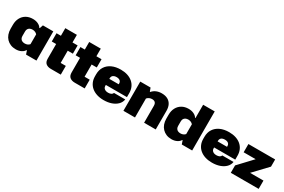

<svg xmlns="http://www.w3.org/2000/svg" viewBox="110 -1910 4595 3103"><g transform="rotate(30 2407.5 -359.0)"><path d="M259 10Q205 10 161.5 -8Q118 -26 87 -58.5Q56 -91 39.5 -136.5Q23 -182 23 -237V-310Q23 -383 52 -438Q81 -493 134 -524Q187 -555 259 -555Q314 -555 356.5 -534.5Q399 -514 418 -481H426L448 -545H642V0H448L426 -66H418Q399 -32 356.5 -11Q314 10 259 10ZM340 -144Q367 -144 390 -154.5Q413 -165 426 -182V-364Q413 -381 390 -391.5Q367 -402 340 -402Q311 -402 290 -391.5Q269 -381 258 -362Q247 -343 247 -315V-230Q247 -204 258 -184Q269 -164 290 -154Q311 -144 340 -144Z M911 0Q853 0 818.5 -28Q784 -56 784 -117V-687H1000V-163H1096V0ZM702 -391V-545H1096V-391Z M1357 0Q1299 0 1264.5 -28Q1230 -56 1230 -117V-687H1446V-163H1542V0ZM1148 -391V-545H1542V-391Z M1899 11Q1828 11 1771 -7.5Q1714 -26 1673 -60.5Q1632 -95 1610 -144Q1588 -193 1588 -255V-291Q1588 -373 1626.5 -432.5Q1665 -492 1735 -524Q1805 -556 1899 -556Q1968 -556 2024 -538Q2080 -520 2120.5 -485.5Q2161 -451 2182.5 -402.5Q2204 -354 2204 -294V-220H1776V-333H1999L1985 -319V-350Q1985 -370 1974.5 -385.5Q1964 -401 1945 -409Q1926 -417 1899 -417Q1871 -417 1851 -408.5Q1831 -400 1820.5 -384Q1810 -368 1810 -346V-200Q1810 -179 1821.5 -163Q1833 -147 1853.5 -138Q1874 -129 1903 -129Q1936 -129 1959 -140.5Q1982 -152 1988 -174H2199Q2190 -117 2149 -75.5Q2108 -34 2044 -11.5Q1980 11 1899 11Z M2265 0V-545H2457L2481 -480H2488Q2520 -518 2564.5 -536.5Q2609 -555 2663 -555Q2730 -555 2775.5 -530Q2821 -505 2844.5 -459Q2868 -413 2868 -347V0H2651V-315Q2651 -340 2643.5 -358Q2636 -376 2619 -386Q2602 -396 2574 -396Q2546 -396 2522.5 -385Q2499 -374 2481 -354V0Z M3164 10Q3110 10 3067 -8Q3024 -26 2993 -58.5Q2962 -91 2945.5 -136.5Q2929 -182 2929 -237V-310Q2929 -383 2958 -438Q2987 -493 3040 -524Q3093 -555 3164 -555Q3220 -555 3262.5 -534.5Q3305 -514 3324 -481H3332V-729H3548V0H3354L3332 -66H3324Q3305 -32 3262.5 -11Q3220 10 3164 10ZM3246 -144Q3273 -144 3296 -154.5Q3319 -165 3332 -182V-364Q3319 -381 3296 -391.5Q3273 -402 3246 -402Q3217 -402 3196 -391.5Q3175 -381 3164 -362Q3153 -343 3153 -315V-230Q3153 -204 3164 -184Q3175 -164 3196 -154Q3217 -144 3246 -144Z M3920 11Q3849 11 3792 -7.5Q3735 -26 3694 -60.5Q3653 -95 3631 -144Q3609 -193 3609 -255V-291Q3609 -373 3647.5 -432.5Q3686 -492 3756 -524Q3826 -556 3920 -556Q3989 -556 4045 -538Q4101 -520 4141.5 -485.5Q4182 -451 4203.5 -402.5Q4225 -354 4225 -294V-220H3797V-333H4020L4006 -319V-350Q4006 -370 3995.5 -385.5Q3985 -401 3966 -409Q3947 -417 3920 -417Q3892 -417 3872 -408.5Q3852 -400 3841.5 -384Q3831 -368 3831 -346V-200Q3831 -179 3842.5 -163Q3854 -147 3874.5 -138Q3895 -129 3924 -129Q3957 -129 3980 -140.5Q4003 -152 4009 -174H4220Q4211 -117 4170 -75.5Q4129 -34 4065 -11.5Q4001 11 3920 11Z M4269 0V-138L4507 -391H4283V-545H4782V-411L4539 -155H4789V0Z"/></g></svg>

Font: Hubot Sans Condensed ExtraLight Black
Style: Regular
Weight: 900
Version: Version 2.000